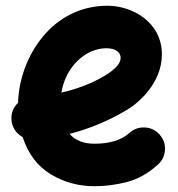

<svg xmlns="http://www.w3.org/2000/svg" viewBox="-20 -583 622 670"><path d="M531.2 -8.8C546.4 -22.5 554.7 -39.6 555.7 -60.5C556.6 -81.1 550.3 -98.6 536.6 -113.8C522.9 -128.9 505.9 -137.2 485.4 -138.2C464.8 -139.2 446.8 -132.8 431.6 -119.1C403.8 -94.2 363.3 -81.5 310.1 -81.5C271.5 -81.5 242.7 -92.8 222.7 -115.7C293 -133.8 360.4 -162.1 424.8 -200.7C460.4 -222.2 544.9 -291 544.9 -393.1C544.9 -508.3 438.5 -563 355.5 -563C261.2 -563 184.1 -521 129.9 -455.6C75.7 -390.1 45.4 -306.2 43 -224.1C25.9 -208 18.6 -188 20 -165C21.5 -138.2 37.6 -116.2 59.1 -104.5C78.1 -46.4 110.8 -2.9 156.7 24.9C202.6 52.7 253.9 66.9 310.1 66.9C346.7 66.9 384.3 62 422.9 52.2C461.4 42 497.6 22 531.2 -8.8ZM351.1 -414.6C381.8 -414.6 400.9 -401.9 400.9 -380.9C400.9 -363.8 387.7 -344.2 343.3 -317.4C300.3 -292 250.5 -272.9 194.3 -259.8C209 -350.6 278.8 -414.6 351.1 -414.6Z"/></svg>

Font: Mikhak ExtraBold
Style: Regular
Weight: 800
Designer: Amin Abedi
Version: Version 3.2